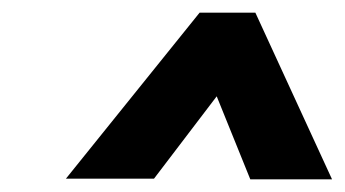

<svg xmlns="http://www.w3.org/2000/svg" viewBox="-20 -730 544 303"><path d="M322 -578 375 -447H504L383 -710H295L84 -448H223Z"/></svg>

Font: Jost*
Style: Bold Italic
Weight: 700
Italic angle: -10°
Version: Version 3.7